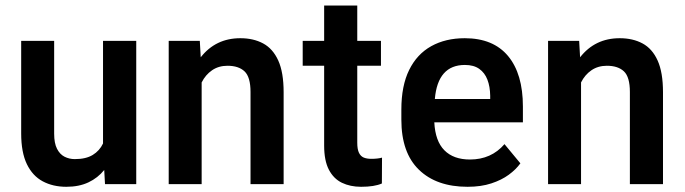

<svg xmlns="http://www.w3.org/2000/svg" viewBox="-20 -679 2525 708"><path d="M359.9 -528.3H482.4V0H367.2L364.3 -52.2Q340.8 -22.9 306.2 -6.6Q271.5 9.8 224.6 9.8Q175.3 9.8 137.7 -10.3Q100.1 -30.3 79.1 -73.7Q58.1 -117.2 58.1 -187V-528.3H179.7V-186Q179.7 -150.9 190.2 -130.4Q200.7 -109.9 218 -101.1Q235.4 -92.3 255.9 -92.3Q296.9 -92.3 322 -107.7Q347.2 -123 359.9 -149.9Z M866.2 -538.1Q914.6 -538.1 950.4 -518.8Q986.3 -499.5 1006.1 -455.8Q1025.9 -412.1 1025.9 -338.9V0H903.8V-339.8Q903.8 -395 881.8 -415.8Q859.9 -436.5 818.8 -436.5Q786.1 -436.5 762 -419.9Q737.8 -403.3 723.6 -375V0H602.1V-528.3H716.8L720.2 -467.8Q775.4 -538.1 866.2 -538.1Z M1349.1 -93.3Q1372.6 -93.3 1388.7 -97.7L1388.2 -2.4Q1360.8 9.8 1311.5 9.8Q1271.5 9.8 1240.7 -5.1Q1210 -20 1192.6 -53.5Q1175.3 -86.9 1175.3 -142.1V-436.5H1096.2V-528.3H1175.3V-658.7H1297.4V-528.3H1384.8V-436.5H1297.4V-152.8Q1297.4 -128.4 1303.7 -115.5Q1310.1 -102.5 1321.5 -97.9Q1333 -93.3 1349.1 -93.3Z M1908.2 -286.1V-228H1581.5Q1585 -158.7 1618.7 -124.8Q1652.3 -90.8 1712.9 -90.8Q1791.5 -90.8 1840.3 -147.5L1898.9 -76.7Q1882.8 -54.2 1856.2 -34.7Q1829.6 -15.1 1791.7 -2.7Q1753.9 9.8 1704.1 9.8Q1589.8 9.8 1524.9 -53Q1460 -115.7 1460 -237.8V-274.9Q1460 -362.8 1488.8 -421.1Q1517.6 -479.5 1570.3 -508.8Q1623 -538.1 1693.8 -538.1Q1798.8 -538.1 1853.5 -472.4Q1908.2 -406.7 1908.2 -286.1ZM1787.6 -314V-326.2Q1787.1 -359.9 1777.3 -385.3Q1767.6 -410.6 1747.3 -425Q1727.1 -439.5 1694.3 -439.5Q1594.2 -439.5 1583.5 -314Z M2265.1 -538.1Q2313.5 -538.1 2349.4 -518.8Q2385.3 -499.5 2405 -455.8Q2424.8 -412.1 2424.8 -338.9V0H2302.7V-339.8Q2302.7 -395 2280.8 -415.8Q2258.8 -436.5 2217.8 -436.5Q2185.1 -436.5 2160.9 -419.9Q2136.7 -403.3 2122.6 -375V0H2001V-528.3H2115.7L2119.1 -467.8Q2174.3 -538.1 2265.1 -538.1Z"/></svg>

Font: Robert Sans
Style: Bold
Weight: 700
Designer: Christian Robertson (extended by Adam Twardoch)
Foundry: Google
Version: Version 12.135;April 2, 2019;FontCreator 11.5.0.2425 64-bit;